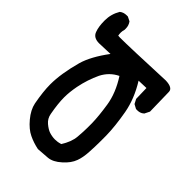

<svg xmlns="http://www.w3.org/2000/svg" viewBox="-238 -869 977 977"><g transform="rotate(45 250.5 -380.5)"><path d="M57.6 -133.8Q43.9 -207 43.9 -257.8Q43.9 -335 72.3 -438.5Q90.8 -502.9 151.4 -584Q73.2 -581.1 72.3 -581.1Q31.2 -581.1 20.5 -611.3Q9.8 -638.7 9.8 -683.6Q9.8 -729.5 33.2 -768.6Q48.8 -781.2 70.3 -781.2Q73.2 -781.2 79.1 -781.2L102.5 -769.5Q115.2 -752 115.2 -730.5Q115.2 -724.6 115.2 -721.7Q111.3 -710 111.3 -698.7Q111.3 -687.5 113.3 -677.7Q119.1 -676.8 127 -676.8Q195.3 -676.8 446.3 -687.5Q498 -685.5 498 -657.2L501 -518.6L487.3 -491.2Q477.5 -482.4 468.3 -480Q459 -477.5 453.1 -477.5Q447.3 -477.5 441.4 -477.5L418 -490.2L405.3 -514.6L403.3 -590.8L348.6 -588.9Q398.4 -508.8 413.1 -427.7Q428.7 -339.8 429.7 -274.4Q429.7 -258.8 429.7 -228Q429.7 -197.3 427.2 -154.8Q424.8 -112.3 414.1 -84Q402.3 -50.8 368.2 -20.5Q333 11.7 299.3 14.6Q265.6 17.6 232.4 19.5Q194.3 11.7 162.1 -3.9Q128.9 -19.5 97.2 -57.6Q65.4 -95.7 57.6 -133.8ZM152.3 -153.3Q157.2 -125 178.7 -106.9Q200.2 -88.9 217.8 -83Q239.3 -76.2 258.8 -76.2Q278.3 -76.2 297.9 -82Q327.1 -127 330.6 -168.5Q334 -210 334 -235.4Q334 -260.7 334 -267.6Q333 -318.4 321.8 -390.6Q310.5 -462.9 262.7 -537.1Q213.9 -513.7 188.5 -463.9Q162.1 -408.2 149.4 -344.7Q140.6 -298.8 140.6 -261.7Q140.6 -216.8 152.3 -153.3Z"/></g></svg>

Font: JasonHandwriting2
Style: SemiBold
Weight: 600
Version: Version 1.04.7